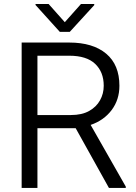

<svg xmlns="http://www.w3.org/2000/svg" viewBox="-20 -919 666 939"><path d="M512.7 0 350.1 -292H163.1V0H85.9V-710.9H318.8Q434.1 -710.9 499 -656.7Q564 -602.5 564 -499.5Q564 -431.2 525.9 -380.6Q487.8 -330.1 423.3 -308.1L595.2 -6.3V0ZM318.8 -646.5H163.1V-356.4H327.1Q380.4 -356.4 415.8 -376.2Q451.2 -396 469.2 -428.5Q487.3 -460.9 487.3 -499.5Q487.3 -566.9 445.3 -606.7Q403.3 -646.5 318.8 -646.5ZM217.8 -899.4 296.9 -810.5 376 -899.4H440.9V-894L321.3 -763.2H272.5L153.8 -894.5V-899.4Z"/></svg>

Font: Vazirmatn UI Light
Style: Regular
Weight: 300
Designer: Saber Rastikerdar
Foundry: Saber Rastikerdar
Version: Version 33.003